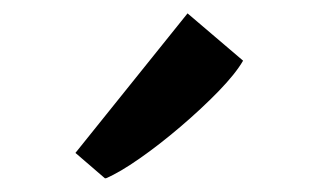

<svg xmlns="http://www.w3.org/2000/svg" viewBox="-20 -902 464 280"><path d="M133 -642 90 -679 253.5 -882.5 334.5 -813.5Q323.5 -794.5 298.8 -769Q274 -743.5 243.2 -717.2Q212.5 -691 183.5 -670.8Q154.5 -650.5 134.5 -642Z"/></svg>

Font: Merriweather Light 18pt SemiBold
Style: Regular
Weight: 600
Version: Version 2.100